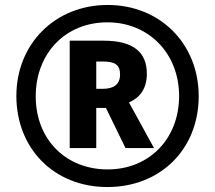

<svg xmlns="http://www.w3.org/2000/svg" viewBox="-20 -744 867 774"><path d="M413 10C627 10 781 -143 781 -356C781 -569 624 -724 414 -724C203 -724 46 -568 46 -357C46 -147 196 10 413 10ZM414 -61C246 -61 124 -181 124 -356C124 -528 243 -654 413 -654C579 -654 702 -529 702 -357C702 -184 581 -61 414 -61ZM261 -147H368V-309H407L486 -147H601L500 -331C543 -350 572 -385 572 -447C572 -533 518 -580 398 -580H261ZM395 -386H368V-496H395C443 -496 464 -483 464 -444C464 -404 439 -386 395 -386Z"/></svg>

Font: Noto Sans Arabic UI SmCn XBd
Style: Regular
Weight: 800
Width: 4
Designer: Monotype Design Team, Nadine Chahine and Nizar Qandah
Foundry: Monotype Imaging Inc.
Version: Version 2.010